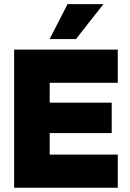

<svg xmlns="http://www.w3.org/2000/svg" viewBox="-20 -884 610 904"><path d="M467 -864.5 337.5 -700H213.5L298 -864.5ZM534.5 -650.5V-494H214V-400.5H506V-257.5H214V-156H534.5V0H46.5V-650.5Z"/></svg>

Font: Overused Grotesk ExtraBold
Style: Regular
Weight: 800
Version: Version 0.004